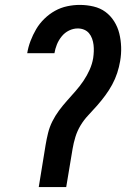

<svg xmlns="http://www.w3.org/2000/svg" viewBox="-20 -763 540 783"><path d="M138 0 166 -172Q170 -196 176 -220.5Q182 -245 193.5 -268Q205 -291 220.5 -312Q236 -333 253.5 -352.5Q271 -372 288.5 -392Q306 -412 320.5 -433.5Q335 -455 345.5 -478.5Q356 -502 360 -526Q362 -540 362.5 -553.5Q363 -567 361.5 -580Q360 -593 355.5 -605.5Q351 -618 343 -627.5Q335 -637 323 -642Q311 -647 297 -647Q279 -647 261.5 -638.5Q244 -630 231.5 -614.5Q219 -599 212 -581.5Q205 -564 202 -546H91Q95 -571 104.5 -596Q114 -621 127.5 -644Q141 -667 161 -686.5Q181 -706 204.5 -719Q228 -732 254 -737.5Q280 -743 305 -743Q334 -743 361.5 -736.5Q389 -730 410 -714.5Q431 -699 445.5 -676Q460 -653 466.5 -626.5Q473 -600 474 -571.5Q475 -543 470 -514Q466 -490 458 -465.5Q450 -441 437.5 -418Q425 -395 409.5 -374Q394 -353 376.5 -333Q359 -313 340.5 -293.5Q322 -274 308.5 -251.5Q295 -229 287.5 -204.5Q280 -180 276 -156L250 0Z"/></svg>

Font: Iosevka Oblique
Style: Bold
Weight: 700
Italic angle: -9°
Monospace: yes
Designer: Belleve Invis
Foundry: Belleve Invis
Version: Version 32.5.0; ttfautohint (v1.8.4)